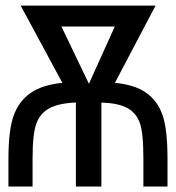

<svg xmlns="http://www.w3.org/2000/svg" viewBox="-20 -679 640 699"><path d="M398.4 -377.4Q470.2 -370.6 511.7 -341.6Q553.2 -312.5 571.5 -260.7Q589.8 -209 589.8 -100.1V0H502V-102.5Q502 -197.3 488.3 -233.4Q474.6 -269.5 441.9 -286.6Q409.2 -303.7 349.1 -305.7V0H256.3V-305.7Q194.3 -303.2 160.6 -285.4Q127 -267.6 112.8 -230.2Q98.6 -192.9 98.6 -102.5V0H10.7V-100.1Q10.7 -206.5 30 -259Q49.3 -311.5 91.8 -340.8Q134.3 -370.1 207 -377.4L55.2 -658.7H546.4ZM303.7 -374 397.9 -582.5H203.6Z"/></svg>

Font: Cousine
Style: Regular
Weight: 400
Monospace: yes
Designer: Steve Matteson
Foundry: Ascender Corporation
Version: Version 1.20